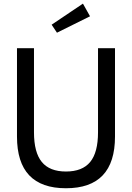

<svg xmlns="http://www.w3.org/2000/svg" viewBox="-20 -1013 720 1048"><path d="M340 14.5Q72.7 14.5 72.7 -267.7V-750H165.5V-290.9Q165.5 -180.9 208.2 -128.9Q250.9 -76.8 340 -76.8Q429.5 -76.8 472.3 -128.9Q515 -180.9 515 -290.9V-750H607.7V-267.7Q607.7 14.5 340 14.5ZM432.7 -993.2 471.4 -924.1 290.9 -834.5 261.8 -878.2Z"/></svg>

Font: Spartan Med
Style: Regular
Weight: 500
Designer: Matt Bailey, Mirko Velimirovic
Foundry: Matt Bailey
Version: Version 1.005